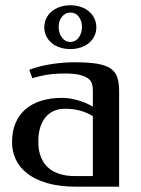

<svg xmlns="http://www.w3.org/2000/svg" viewBox="-20 -704 532 724"><path d="M225.1 -426.8Q201.7 -426.8 184.3 -425.3Q167 -423.8 152.8 -421.4Q138.7 -418.9 126.5 -415.8Q114.3 -412.6 102.1 -409.2L90.3 -440.9Q131.3 -456.1 176 -462.6Q220.7 -469.2 260.7 -469.2Q312 -469.2 345 -463.9Q377.9 -458.5 396.5 -446Q415 -433.6 422.1 -412.8Q429.2 -392.1 429.2 -360.8V0H269Q203.6 0 157.5 -13.7Q111.3 -27.3 82 -50.5Q52.7 -73.7 39.1 -103.8Q25.4 -133.8 25.4 -167Q25.4 -208 38.3 -239.3Q51.3 -270.5 75.7 -291.7Q100.1 -313 135.3 -324Q170.4 -335 215.3 -335Q239.7 -335 270.8 -326.7Q301.8 -318.4 330.1 -301.8V-362.8Q330.1 -374 327.6 -385.5Q325.2 -397 314.9 -406Q304.7 -415 283.4 -420.9Q262.2 -426.8 225.1 -426.8ZM330.1 -40V-266.1Q306.6 -280.3 281.2 -287.1Q255.9 -293.9 225.1 -293.9Q200.7 -293.9 181.9 -285.2Q163.1 -276.4 150.4 -260.3Q137.7 -244.1 131.1 -221.7Q124.5 -199.2 124.5 -171.9Q124.5 -164.1 125.2 -151.4Q126 -138.7 130.1 -124Q134.3 -109.4 142.8 -94.5Q151.4 -79.6 167 -67.4Q182.6 -55.2 206.5 -47.6Q230.5 -40 265.1 -40ZM245.1 -684.1Q267.1 -684.1 285.4 -677.7Q303.7 -671.4 316.4 -660.2Q329.1 -648.9 336.2 -633.8Q343.3 -618.7 343.3 -601.1Q343.3 -583.5 336.2 -568.6Q329.1 -553.7 316.4 -542.7Q303.7 -531.7 285.4 -525.4Q267.1 -519 245.1 -519Q223.1 -519 204.8 -525.4Q186.5 -531.7 173.8 -542.7Q161.1 -553.7 154.1 -568.6Q147 -583.5 147 -601.1Q147 -618.7 154.1 -633.8Q161.1 -648.9 174.1 -660.2Q187 -671.4 205.1 -677.7Q223.1 -684.1 245.1 -684.1ZM245.1 -656.7Q235.4 -656.7 227.3 -652.3Q219.2 -647.9 213.4 -640.6Q207.5 -633.3 204.3 -623.3Q201.2 -613.3 201.2 -602.1Q201.2 -590.8 204.3 -580.6Q207.5 -570.3 213.4 -562.5Q219.2 -554.7 227.3 -550.3Q235.4 -545.9 245.1 -545.9Q255.4 -545.9 263.4 -550.3Q271.5 -554.7 277.1 -562.5Q282.7 -570.3 285.9 -580.6Q289.1 -590.8 289.1 -602.1Q289.1 -624.5 277.3 -640.6Q265.6 -656.7 245.1 -656.7Z"/></svg>

Font: Federo
Style: Regular
Weight: 400
Designer: Olexa M. Volochay | Cyreal.org
Foundry: Olexa M. Volochay | Cyreal.org
Version: Version 1.000